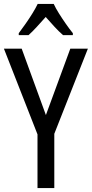

<svg xmlns="http://www.w3.org/2000/svg" viewBox="-20 -963 470 983"><path d="M215 -374 340 -714H430L258 -278V0H172V-275L0 -714H91ZM255 -943Q265 -921 282 -894Q299 -867 317.5 -840.5Q336 -814 353 -793V-783H303Q281 -802 259 -826Q237 -850 214 -876Q191 -850 168 -825Q145 -800 126 -783H76V-793Q94 -817 112.5 -843.5Q131 -870 147 -896Q163 -922 173 -943Z"/></svg>

Font: Noto Sans Display Condensed
Style: Regular
Weight: 400
Width: 3
Designer: Monotype Design Team
Foundry: Monotype Imaging Inc.
Version: Version 2.003